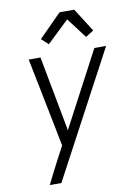

<svg xmlns="http://www.w3.org/2000/svg" viewBox="-103 -826 806 1109"><g transform="rotate(-10 300.0 -271.5)"><path d="M97 215Q113 182 130 149Q147 116 164 83L207 2L165 -210L103 -520H172L255 -79L488 -520H557L165 215ZM233 -587 193 -624 326 -758H412L499 -621L452 -591L362 -710Z"/></g></svg>

Font: Iosevka Aile Light
Style: Italic
Weight: 300
Italic angle: -9°
Designer: Belleve Invis
Foundry: Belleve Invis
Version: Version 31.1.0; ttfautohint (v1.8.4)